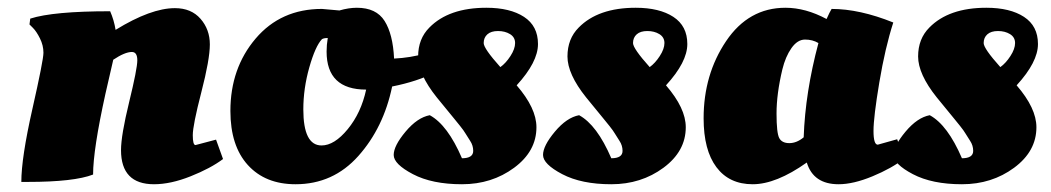

<svg xmlns="http://www.w3.org/2000/svg" viewBox="-20 -463 2709 495"><path d="M52 6H35Q35 -56 63.5 -182Q92 -308 92 -327Q92 -346 83 -364Q74 -382 65 -391L56 -400L58 -415Q117 -434 264 -434Q274 -411 278 -386Q369 -442 431 -442Q473 -442 497 -414.5Q521 -387 521 -348.5Q521 -310 499 -225Q477 -140 477 -114.5Q477 -89 484 -89L537 -103L555 -53Q523 -29 471.5 -8.5Q420 12 377 12Q292 12 292 -76Q292 -114 313 -200Q334 -286 334 -307.5Q334 -329 320 -329Q302 -329 272 -309Q268 -291 252 -222Q220 -77 220 -13Q171 6 52 6Z M742 12Q664 12 619 -37.5Q574 -87 574 -177Q574 -287 639 -363.5Q704 -440 810 -440L855 -436Q879 -443 900 -443Q950 -443 971.5 -409Q993 -375 996 -312Q1038 -314 1076 -325L1090 -329Q1097 -322 1100 -287L1101 -276Q1056 -253 991 -240Q969 -134 904 -61Q839 12 742 12ZM762 -181Q762 -88 809 -88Q842 -88 876.5 -130Q911 -172 924 -232Q822 -232 822 -330Q822 -347 825 -365Q815 -365 810 -362Q793 -344 777.5 -289.5Q762 -235 762 -181Z M1363 -135Q1363 -73 1305.5 -30.5Q1248 12 1171 12Q1094 12 1044.5 -14Q995 -40 995 -63.5Q995 -87 1025.5 -123.5Q1056 -160 1088 -166Q1134 -141 1171 -55Q1200 -55 1200 -74Q1200 -88 1192 -100Q1184 -112 1180 -119Q1176 -126 1166 -138.5Q1156 -151 1151 -157Q1126 -187 1106 -212Q1058 -272 1058 -317.5Q1058 -363 1087 -392Q1137 -443 1234 -443Q1295 -443 1331 -419.5Q1367 -396 1367 -349.5Q1367 -303 1312 -243Q1363 -184 1363 -135ZM1270 -290Q1284 -300 1296 -318.5Q1308 -337 1308 -352Q1308 -367 1295 -375Q1282 -383 1264 -383Q1246 -383 1236.5 -374.5Q1227 -366 1227 -352Q1227 -338 1270 -290Z M1748 -135Q1748 -73 1690.5 -30.5Q1633 12 1556 12Q1479 12 1429.5 -14Q1380 -40 1380 -63.5Q1380 -87 1410.5 -123.5Q1441 -160 1473 -166Q1519 -141 1556 -55Q1585 -55 1585 -74Q1585 -88 1577 -100Q1569 -112 1565 -119Q1561 -126 1551 -138.5Q1541 -151 1536 -157Q1511 -187 1491 -212Q1443 -272 1443 -317.5Q1443 -363 1472 -392Q1522 -443 1619 -443Q1680 -443 1716 -419.5Q1752 -396 1752 -349.5Q1752 -303 1697 -243Q1748 -184 1748 -135ZM1655 -290Q1669 -300 1681 -318.5Q1693 -337 1693 -352Q1693 -367 1680 -375Q1667 -383 1649 -383Q1631 -383 1621.5 -374.5Q1612 -366 1612 -352Q1612 -338 1655 -290Z M2243 -90 2293 -104 2311 -54Q2279 -29 2229.5 -8.5Q2180 12 2142 12Q2077 12 2060 -44Q1981 12 1920.5 12Q1860 12 1827 -32Q1794 -76 1794 -158Q1794 -271 1852 -357Q1910 -443 2005 -443Q2057 -443 2111 -414Q2119 -432 2124 -440Q2196 -440 2283 -405Q2262 -340 2247 -250.5Q2232 -161 2232 -125.5Q2232 -90 2243 -90ZM2052 -109Q2056 -225 2090 -352Q2075 -361 2055.5 -361Q2036 -361 2020.5 -339Q2005 -317 1997 -284Q1982 -221 1982 -170.5Q1982 -120 1989 -107Q1996 -94 2015 -94Q2034 -94 2052 -109Z M2652 -135Q2652 -73 2594.5 -30.5Q2537 12 2460 12Q2383 12 2333.5 -14Q2284 -40 2284 -63.5Q2284 -87 2314.5 -123.5Q2345 -160 2377 -166Q2423 -141 2460 -55Q2489 -55 2489 -74Q2489 -88 2481 -100Q2473 -112 2469 -119Q2465 -126 2455 -138.5Q2445 -151 2440 -157Q2415 -187 2395 -212Q2347 -272 2347 -317.5Q2347 -363 2376 -392Q2426 -443 2523 -443Q2584 -443 2620 -419.5Q2656 -396 2656 -349.5Q2656 -303 2601 -243Q2652 -184 2652 -135ZM2559 -290Q2573 -300 2585 -318.5Q2597 -337 2597 -352Q2597 -367 2584 -375Q2571 -383 2553 -383Q2535 -383 2525.5 -374.5Q2516 -366 2516 -352Q2516 -338 2559 -290Z"/></svg>

Font: Oleo Script Swash Caps
Style: Bold
Weight: 700
Designer: Soytutype
Foundry: Soytutype
Version: Version 1.002